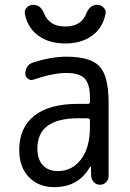

<svg xmlns="http://www.w3.org/2000/svg" viewBox="-20 -765 540 795"><path d="M381.8 -745.1Q397.5 -745.1 408.7 -733.9Q419.9 -722.7 417 -708Q406.2 -650.4 361.8 -617.7Q317.4 -585 250 -585Q182.6 -585 138.2 -617.7Q93.8 -650.4 83 -708Q80.1 -722.7 90.8 -733.9Q101.6 -745.1 118.2 -745.1Q148.4 -745.1 163.1 -708Q184.6 -655.3 250.5 -655.3Q316.4 -655.3 336.9 -708Q351.6 -745.1 381.8 -745.1ZM304.7 -275.4Q134.8 -275.4 134.8 -150.4Q134.8 -105.5 157.2 -81.1Q179.7 -56.6 219.7 -56.6Q278.3 -56.6 315.4 -105Q352.5 -153.3 352.5 -240.2V-265.6Q352.5 -274.4 343.8 -275.4ZM205.1 9.8Q139.6 9.8 99.6 -31.7Q59.6 -73.2 59.6 -144.5Q59.6 -235.4 121.1 -285.2Q182.6 -335 304.7 -335H343.8Q352.5 -335 352.5 -342.8V-360.4Q352.5 -417 330.6 -439.9Q308.6 -462.9 254.9 -462.9Q200.2 -462.9 119.1 -435.5Q107.4 -430.7 96.2 -438.5Q85 -446.3 85 -459Q85 -497.1 119.1 -506.8Q193.4 -530.3 254.9 -530.3Q354.5 -530.3 392.1 -490.2Q429.7 -450.2 429.7 -339.8V-36.1Q429.7 -21.5 419.4 -10.7Q409.2 0 394 0Q378.9 0 368.7 -10.7Q358.4 -21.5 357.4 -36.1L356.4 -74.2Q356.4 -75.2 355.5 -75.2Q353.5 -75.2 352.5 -74.2Q305.7 9.8 205.1 9.8Z"/></svg>

Font: Rounded Mgen+ 2m regular
Style: Regular
Weight: 400
Designer: [Source Han Sans]
Ryoko NISHIZUKA  (kana & ideographs); Paul D. Hunt (Latin, Greek & Cyrillic); Wenlong ZHANG  (bopomofo
Version: Version 1.059.20150602